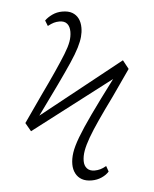

<svg xmlns="http://www.w3.org/2000/svg" viewBox="-51 -644 624 778"><g transform="rotate(-5 261.0 -255.0)"><path d="M291 91Q267 91 251 82Q235 73 226.5 56.5Q218 40 218 19Q218 -3 226 -27.5Q234 -52 255 -87.5Q276 -123 314 -176.5Q352 -230 413 -311L63 -129L43 -164L117 -270Q155 -323 181.5 -362Q208 -401 225 -428.5Q242 -456 249.5 -476.5Q257 -497 257 -517Q257 -538 247 -550Q237 -562 216 -562Q204 -562 193.5 -559Q183 -556 168 -548L159 -571Q171 -583 190 -592Q209 -601 231 -601Q256 -601 271.5 -592Q287 -583 295 -567Q303 -551 303 -529Q303 -511 298 -492.5Q293 -474 281 -450Q269 -426 246 -391.5Q223 -357 188 -308Q153 -259 102 -189L459 -383L479 -346L405 -240Q367 -188 340.5 -149.5Q314 -111 297.5 -82.5Q281 -54 273 -32Q265 -10 265 10Q265 29 275.5 40.5Q286 52 306 52Q318 52 329 49Q340 46 354 38L362 61Q351 74 332 82.5Q313 91 291 91Z"/></g></svg>

Font: Literata 18pt ExtraLight
Style: Italic
Weight: 250
Italic angle: -2°
Designer: Latin by Veronika Burian and Jose Scaglione. Greek by Irene Vlachou. Cyrillic by Vera Evstafieva
Foundry: TypeTogether
Version: Version 3.103;gftools[0.9.29]